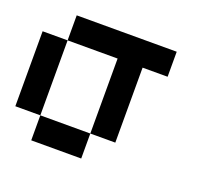

<svg xmlns="http://www.w3.org/2000/svg" viewBox="-101 -679 868 802"><g transform="rotate(20 333.5 -278.0)"><path d="M111.1 -111.1H0V-444.4H111.1ZM333.3 0H111.1V-111.1H333.3ZM333.3 -444.4H111.1V-555.6H555.6V-444.4H444.4V-111.1H333.3Z"/></g></svg>

Font: Pixeloid Mono
Style: Regular
Weight: 400
Monospace: yes
Designer: GGBotNet
Foundry: GGBotNet
Version: 0.5